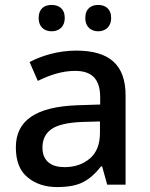

<svg xmlns="http://www.w3.org/2000/svg" viewBox="-20 -756 614 786"><path d="M138.2 -682.1C138.2 -645.5 161.6 -627.9 191.4 -627.9C220.7 -627.9 245.1 -645.5 245.1 -682.1C245.1 -720.7 220.7 -735.8 191.4 -735.8C161.6 -735.8 138.2 -720.7 138.2 -682.1ZM329.1 -682.1C329.1 -645.5 353 -627.9 382.3 -627.9C410.2 -627.9 435.1 -645.5 435.1 -682.1C435.1 -720.7 410.2 -735.8 382.3 -735.8C353 -735.8 329.1 -720.7 329.1 -682.1ZM292 -548.8C219.7 -548.8 151.9 -528.8 101.1 -502L134.8 -424.8C181.6 -447.8 232.4 -465.8 287.1 -465.8C352.1 -465.8 390.1 -436.5 390.1 -357.9V-328.1L297.9 -325.2C126 -319.3 44.9 -262.2 44.9 -152.8C44.9 -96.7 61 -55.7 93.3 -29.8C125 -3.4 165.5 9.8 213.9 9.8C259.3 9.8 294.9 2.9 320.8 -10.7C346.2 -23.9 370.6 -45.4 394 -75.2H397.9L418.9 0H494.1V-365.2C494.1 -491.7 426.8 -548.8 292 -548.8ZM389.2 -258.8V-211.9C389.2 -165.5 375.5 -130.4 347.7 -106.9C319.8 -83.5 285.6 -71.8 244.1 -71.8C190.9 -71.8 153.8 -95.7 153.8 -151.9C153.8 -184.1 165.5 -209 189.5 -226.6C213.4 -244.1 255.9 -254.4 316.9 -256.8Z"/></svg>

Font: Noto Reveo Sans
Style: Regular
Weight: 500
Designer: Monotype Design Team
Foundry: Monotype Imaging Inc.
Version: Version 2.007